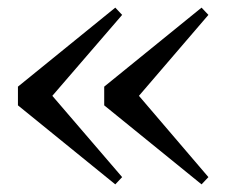

<svg xmlns="http://www.w3.org/2000/svg" viewBox="-20 -530 609 503"><path d="M282 -47 27 -254V-303L282 -510L300 -491L93 -251V-307L300 -66ZM508 -47 253 -254V-303L508 -510L526 -491L320 -251V-307L526 -66Z"/></svg>

Font: Noto Serif KR SemiBold
Style: Regular
Weight: 600
Designer: Ryoko NISHIZUKA 西塚涼子 (kana & ideographs); Frank Grießhammer (Latin, Greek & Cyrillic); Wenlong ZHANG 张文龙 (bopomofo); San
Foundry: Adobe
Version: Version 2.003-H1;hotconv 1.1.1;makeotfexe 2.6.0